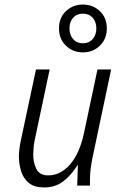

<svg xmlns="http://www.w3.org/2000/svg" viewBox="-20 -815 540 843"><path d="M63 -130Q63 -143 65.5 -162.5Q68 -182 71 -196L138 -510H198L132 -198Q129 -184 127.5 -166Q126 -148 126 -136Q126 -100 140 -72.5Q154 -45 192 -45Q246 -45 288 -93.5Q330 -142 349 -232L408 -510H468L386 -122Q381 -97 378 -73.5Q375 -50 375 -25V0H319L322 -92Q293 -46 258 -19Q223 8 174 8Q131 8 107 -11.5Q83 -31 73 -62.5Q63 -94 63 -130ZM239 -690Q239 -737 269.5 -766Q300 -795 344 -795Q388 -795 418.5 -766Q449 -737 449 -690Q449 -644 418.5 -614.5Q388 -585 344 -585Q300 -585 269.5 -614.5Q239 -644 239 -690ZM285 -690Q285 -662 301 -643.5Q317 -625 344 -625Q371 -625 387 -643.5Q403 -662 403 -690Q403 -719 387 -737Q371 -755 344 -755Q317 -755 301 -737Q285 -719 285 -690Z"/></svg>

Font: Radio Canada Condensed Light
Style: Italic
Weight: 300
Width: 3
Italic angle: -12°
Designer: Charles Daoud, Etienne Aubert Bonn, Alexandre Saumier Demers, Jacques Le Bailly
Foundry: Radio-Canada
Version: Version 2.104; ttfautohint (v1.8.4.7-5d5b);gftools[0.9.28.de